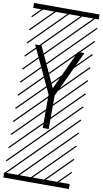

<svg xmlns="http://www.w3.org/2000/svg" viewBox="-145 -1029 821 1531"><g transform="rotate(10 265.5 -263.5)"><path d="M240.7 -271 65.4 -646H117.7L265.1 -326.2L412.6 -646H464.8L289.6 -271V0H240.7ZM0 402.8H530.3V442.9H0ZM0 -970.2H530.3V-930.2H0ZM526.9 410.6 533.7 417.5 525.4 425.8 518.6 418.9ZM526.9 304.7 533.7 311.5 419.4 425.8 412.6 418.9ZM526.9 198.7 533.7 205.6 313.5 425.8 306.6 418.9ZM526.9 92.3 533.7 99.1 207.5 425.8 200.7 418.9ZM526.9 -13.2 533.7 -6.3 101.6 425.8 94.7 418.9ZM526.9 -119.1 533.7 -112.3 3.4 418 -3.4 411.1ZM526.9 -225.6 533.7 -218.8 3.4 311.5 -3.4 304.7ZM526.9 -331.5 533.7 -324.7 3.4 205.6 -3.4 198.7ZM526.9 -438 533.7 -431.2 3.4 99.1 -3.4 92.3ZM526.9 -543.5 533.7 -536.6 3.4 -6.3 -3.4 -13.2ZM526.9 -649.4 533.7 -642.6 3.4 -112.3 -3.4 -119.1ZM526.9 -755.9 533.7 -749 3.4 -218.8 -3.4 -225.6ZM526.9 -861.8 533.7 -855 3.4 -324.7 -3.4 -331.5ZM516.6 -958 523.4 -951.2 3.4 -431.2 -3.4 -438ZM411.1 -958 418 -951.2 3.4 -536.6 -3.4 -543.5ZM305.2 -958 312 -951.2 3.4 -642.6 -3.4 -649.4ZM198.7 -958 205.6 -951.2 3.4 -749 -3.4 -755.9ZM92.3 -958 99.1 -951.2 3.4 -855 -3.4 -861.8Z"/></g></svg>

Font: AzarMehrMSRS3
Style: Regular
Weight: 1
Designer: Amin Abedi
Version: Version 1.00